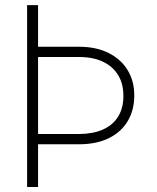

<svg xmlns="http://www.w3.org/2000/svg" viewBox="-20 -748 628 768"><path d="M88.4 -727.5H132.3V0H88.4ZM110.4 -561H295.9Q364.7 -561 414.3 -536.1Q463.9 -511.2 490.5 -467.5Q517.1 -423.8 517.1 -366.2Q517.1 -307.6 491 -263.7Q464.8 -219.7 415.3 -195.3Q365.7 -170.9 295.9 -170.9H110.4V-211.9H295.9Q352.5 -212.4 392.1 -230Q431.6 -247.6 452.6 -281.7Q473.6 -315.9 473.6 -364.3Q473.6 -413.1 452.4 -447.8Q431.2 -482.4 391.6 -501.2Q352.1 -520 295.9 -520H110.4Z"/></svg>

Font: Inter Tight ExtraLight
Style: Regular
Weight: 250
Designer: Rasmus Andersson
Foundry: rsms
Version: Version 3.004